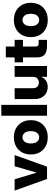

<svg xmlns="http://www.w3.org/2000/svg" viewBox="1118 -1886 779 3056"><g transform="rotate(-90 1508.0 -358.5)"><path d="M567.4 -515.6 382.8 0H186.5L2 -515.6H182.6L286.6 -168H288.6L389.6 -515.6Z M850.1 11.7Q769 11.7 707.5 -21.5Q646 -54.7 611.6 -115.2Q577.1 -175.8 577.1 -257.8Q577.1 -339.4 611.6 -399.9Q646 -460.4 707.5 -493.9Q769 -527.3 850.1 -527.3Q931.6 -527.3 992.9 -493.9Q1054.2 -460.4 1088.6 -399.9Q1123 -339.4 1123 -257.8Q1123 -175.8 1088.6 -115.2Q1054.2 -54.7 992.9 -21.5Q931.6 11.7 850.1 11.7ZM850.1 -125Q892.6 -125 920.4 -159.2Q948.2 -193.4 948.2 -257.8Q948.2 -321.8 920.4 -356.2Q892.6 -390.6 850.1 -390.6Q807.6 -390.6 779.8 -356.2Q752 -321.8 752 -257.8Q752 -193.4 779.8 -159.2Q807.6 -125 850.1 -125Z M1366.7 -727.5V0H1193.8V-727.5Z M1812.5 -227.1V-515.6H1985.4V0H1813.5V-94.7H1812.5Q1794.4 -46.4 1752.7 -17.6Q1710.9 11.2 1651.9 11.2Q1595.7 11.2 1552.2 -14.2Q1508.8 -39.6 1483.9 -85.2Q1459 -130.9 1459 -191.4V-515.6H1631.8V-224.6Q1631.8 -179.7 1656 -154.8Q1680.2 -129.9 1721.2 -129.9Q1760.7 -129.9 1786.6 -154.8Q1812.5 -179.7 1812.5 -227.1Z M2400.9 -515.6V-382.8H2294.9V-186.5Q2294.9 -157.7 2307.1 -145.3Q2319.3 -132.8 2349.1 -132.8H2400.9V0H2304.7Q2211.4 0 2166.7 -38.3Q2122.1 -76.7 2122.1 -156.7V-382.8H2043.9V-515.6H2122.1V-656.2H2294.9V-515.6Z M2717.8 11.7Q2636.7 11.7 2575.2 -21.5Q2513.7 -54.7 2479.2 -115.2Q2444.8 -175.8 2444.8 -257.8Q2444.8 -339.4 2479.2 -399.9Q2513.7 -460.4 2575.2 -493.9Q2636.7 -527.3 2717.8 -527.3Q2799.3 -527.3 2860.6 -493.9Q2921.9 -460.4 2956.3 -399.9Q2990.7 -339.4 2990.7 -257.8Q2990.7 -175.8 2956.3 -115.2Q2921.9 -54.7 2860.6 -21.5Q2799.3 11.7 2717.8 11.7ZM2717.8 -125Q2760.3 -125 2788.1 -159.2Q2815.9 -193.4 2815.9 -257.8Q2815.9 -321.8 2788.1 -356.2Q2760.3 -390.6 2717.8 -390.6Q2675.3 -390.6 2647.5 -356.2Q2619.6 -321.8 2619.6 -257.8Q2619.6 -193.4 2647.5 -159.2Q2675.3 -125 2717.8 -125Z"/></g></svg>

Font: Inter Display Extra Bold
Style: Regular
Weight: 800
Designer: Rasmus Andersson
Foundry: rsms
Version: Version 4.000;git-4fc901f